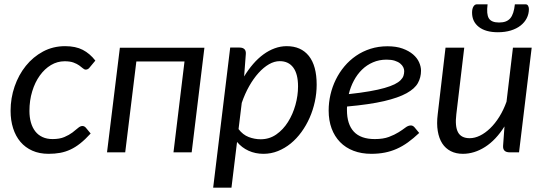

<svg xmlns="http://www.w3.org/2000/svg" viewBox="-20 -695 2482 876"><path d="M28.3 0ZM393.6 -85.9Q368.7 -58.6 346.2 -40.8Q323.7 -22.9 301 -12.5Q278.3 -2 254.2 2.4Q230 6.8 201.7 6.8Q159.7 6.8 127.4 -7.6Q95.2 -22 73.2 -47.9Q51.3 -73.7 39.8 -109.9Q28.3 -146 28.3 -189.5Q28.3 -247.1 46.6 -300.3Q64.9 -353.5 97.9 -394.5Q130.9 -435.5 176.5 -460Q222.2 -484.4 276.9 -484.4Q325.2 -484.4 357.7 -467.5Q390.1 -450.7 415 -418.5L388.2 -386.2Q385.3 -382.3 380.9 -379.9Q376.5 -377.4 371.6 -377.4Q364.7 -377.4 358.2 -383.3Q351.6 -389.2 341.3 -396.5Q331.1 -403.8 315.2 -409.7Q299.3 -415.5 274.9 -415.5Q241.7 -415.5 212.6 -398.2Q183.6 -380.9 161.6 -350.3Q139.6 -319.8 127 -278.3Q114.3 -236.8 114.3 -189Q114.3 -159.7 121.1 -136Q127.9 -112.3 141.1 -95.5Q154.3 -78.6 174.1 -69.6Q193.8 -60.5 219.7 -60.5Q252 -60.5 273.7 -69.8Q295.4 -79.1 310.3 -90.3Q325.2 -101.6 335.7 -110.8Q346.2 -120.1 356 -120.1Q365.2 -120.1 372.1 -111.8L393.6 -85.9Z M912.6 -477.1 854.5 0H771.5L821.8 -414.6H602.1L551.3 0H468.3L526.9 -477.1Z M952.6 0ZM952.6 161.1 1030.3 -478H1073.2Q1087.4 -478 1095 -470.9Q1102.5 -463.9 1101.6 -449.2L1093.8 -346.2Q1112.8 -377.4 1135 -403.1Q1157.2 -428.7 1181.9 -446.8Q1206.5 -464.8 1233.4 -474.6Q1260.3 -484.4 1288.1 -484.4Q1353.5 -484.4 1389.2 -439.7Q1424.8 -395 1424.8 -308.6Q1424.8 -270 1416.5 -231.4Q1408.2 -192.9 1392.8 -158Q1377.4 -123 1355.5 -92.8Q1333.5 -62.5 1306.6 -40.5Q1279.8 -18.6 1248.3 -5.9Q1216.8 6.8 1182.1 6.8Q1145 6.8 1114 -7.3Q1083 -21.5 1061.5 -47.4L1036.1 161.1ZM1256.3 -416Q1231.9 -416 1207.3 -401.9Q1182.6 -387.7 1159.7 -362.3Q1136.7 -336.9 1116.9 -302Q1097.2 -267.1 1083 -225.6L1068.4 -106Q1087.9 -80.1 1114.7 -69.8Q1141.6 -59.6 1169.4 -59.6Q1209 -59.6 1240.5 -81.5Q1272 -103.5 1293.9 -138.4Q1315.9 -173.3 1327.9 -216.1Q1339.8 -258.8 1339.8 -300.8Q1339.8 -357.4 1318.1 -386.7Q1296.4 -416 1256.3 -416Z M1479.5 0ZM1900.9 -372.6Q1900.9 -341.8 1886.7 -316.2Q1872.6 -290.5 1835.2 -269.8Q1797.9 -249 1732.2 -233.6Q1666.5 -218.3 1563.5 -209Q1563 -205.1 1563 -200.9Q1563 -196.8 1563 -192.9Q1563 -127.9 1594.5 -94.2Q1626 -60.5 1689.9 -60.5Q1728.5 -60.5 1754.4 -70.3Q1780.3 -80.1 1798.6 -91.6Q1816.9 -103 1829.6 -112.8Q1842.3 -122.6 1854.5 -122.6Q1863.8 -122.6 1871.1 -114.3L1892.6 -88.4Q1866.2 -63.5 1841.1 -45.4Q1815.9 -27.3 1790 -15.9Q1764.2 -4.4 1735.6 1.2Q1707 6.8 1674.3 6.8Q1628.9 6.8 1592.8 -7.1Q1556.6 -21 1531.5 -46.9Q1506.3 -72.8 1492.9 -109.1Q1479.5 -145.5 1479.5 -190.9Q1479.5 -227.5 1487.8 -263.4Q1496.1 -299.3 1512.2 -332Q1528.3 -364.7 1551.5 -392.3Q1574.7 -419.9 1604.5 -440.4Q1634.3 -460.9 1670.4 -472.4Q1706.5 -483.9 1748 -483.9Q1788.1 -483.9 1816.9 -473.4Q1845.7 -462.9 1864.5 -446.8Q1883.3 -430.7 1892.1 -410.9Q1900.9 -391.1 1900.9 -372.6ZM1743.7 -422.9Q1710 -422.9 1681.6 -410.6Q1653.3 -398.4 1631.6 -377.2Q1609.9 -356 1594.5 -327.1Q1579.1 -298.3 1571.3 -265.6Q1626 -271.5 1666.3 -278.6Q1706.5 -285.6 1734.6 -293.7Q1762.7 -301.8 1780.3 -310.5Q1797.9 -319.3 1807.6 -329.1Q1817.4 -338.9 1820.8 -349.1Q1824.2 -359.4 1824.2 -370.6Q1824.2 -379.4 1819.8 -388.4Q1815.4 -397.5 1805.9 -405.3Q1796.4 -413.1 1781 -418Q1765.6 -422.9 1743.7 -422.9Z M1971.7 0ZM2098.1 -477.5 2062 -173.8Q2055.2 -118.2 2069.8 -91.3Q2084.5 -64.5 2123 -64.5Q2146 -64.5 2169.9 -76.2Q2193.8 -87.9 2216.3 -109.6Q2238.8 -131.3 2258.1 -162.1Q2277.3 -192.9 2291 -231L2320.3 -477.5H2405.8L2348.1 0H2305.7Q2272.9 0 2275.4 -30.8L2281.7 -118.2Q2242.7 -56.2 2193.4 -24.7Q2144 6.8 2091.8 6.8Q2060.5 6.8 2036.6 -5.4Q2012.7 -17.6 1997.8 -40.5Q1982.9 -63.5 1977.3 -97.2Q1971.7 -130.9 1977.1 -173.8L2012.7 -477.5ZM2256.8 -592.3Q2274.4 -592.3 2286.9 -596.9Q2299.3 -601.6 2307.9 -611.3Q2316.4 -621.1 2321.5 -637Q2326.7 -652.8 2329.1 -675.3H2377.9Q2385.7 -675.3 2389.4 -668.7Q2393.1 -662.1 2393.1 -653.8Q2393.1 -631.3 2383.3 -612.1Q2373.5 -592.8 2355.2 -578.4Q2336.9 -564 2310.5 -555.9Q2284.2 -547.9 2251.5 -547.9Q2195.8 -547.9 2164.8 -572Q2133.8 -596.2 2133.8 -637.2Q2133.8 -654.8 2139.9 -665Q2146 -675.3 2155.8 -675.3H2204.6Q2198.7 -630.4 2210.4 -611.3Q2222.2 -592.3 2256.8 -592.3Z"/></svg>

Font: Carlito
Style: Italic
Weight: 400
Italic angle: -7°
Designer: Lukasz Dziedzic
Foundry: tyPoland Lukasz Dziedzic
Version: Version 1.104